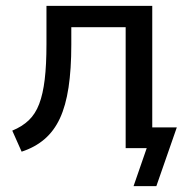

<svg xmlns="http://www.w3.org/2000/svg" viewBox="-20 -507 645 657"><path d="M437 130 482 0H416V-71H585L515 130ZM54 12 22 -60Q56 -74 78.5 -95.5Q101 -117 114 -151Q127 -185 133 -235Q139 -285 139 -356V-487H501V0H410V-414H224V-354Q224 -270 214.5 -207.5Q205 -145 185 -102Q165 -59 132.5 -31Q100 -3 54 12Z"/></svg>

Font: Nunito Sans 12pt Medium
Style: Regular
Weight: 500
Designer: Vernon Adams
Foundry: Vernon Adams
Version: Version 3.101;gftools[0.9.27]